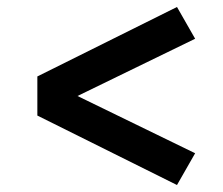

<svg xmlns="http://www.w3.org/2000/svg" viewBox="-20 -615 640 550"><path d="M487 -85 87 -284V-396L487 -595L539 -504L202 -340L539 -176Z"/></svg>

Font: Iosevka Slab Extended
Style: Bold
Weight: 700
Width: 7
Monospace: yes
Designer: Belleve Invis
Foundry: Belleve Invis
Version: Version 11.1.0; ttfautohint (v1.8.3)